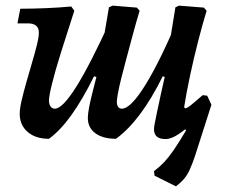

<svg xmlns="http://www.w3.org/2000/svg" viewBox="-20 -482 809 682"><path d="M154 11Q106 11 78 -13.5Q50 -38 50 -78Q50 -96 57 -126Q64 -156 74 -191Q84 -226 94 -260Q104 -294 111 -322Q118 -350 118 -366Q118 -399 79 -399H42L52 -451Q94 -451 142.5 -453Q191 -455 233 -459L244 -444Q218 -364 197 -297Q176 -230 165 -185.5Q154 -141 154 -125Q154 -112 159.5 -104Q165 -96 175 -96Q202 -96 251 -174Q300 -252 373 -412L339 -203L314 -211Q274 -130 234.5 -74.5Q195 -19 154 11ZM392 11Q346 11 319 -8.5Q292 -28 292 -63Q292 -77 296.5 -101Q301 -125 312 -167.5Q323 -210 340 -277L345 -327L367 -456L380 -462L466 -455L476 -444Q463 -401 451.5 -358Q440 -315 429.5 -276Q419 -237 411 -205Q403 -173 399 -151Q395 -129 395 -121Q395 -109 399.5 -102.5Q404 -96 413 -96Q445 -96 499 -184.5Q553 -273 619 -432L583 -203L558 -211Q519 -132 477.5 -76.5Q436 -21 392 11ZM568 12Q527 12 527 -23Q527 -29 529.5 -43Q532 -57 537.5 -82.5Q543 -108 551.5 -148Q560 -188 573 -244L577 -295L603 -456L616 -462L704 -455L714 -444Q699 -395 683.5 -334.5Q668 -274 655 -213Q642 -152 634 -101L638 -97Q643 -98 648.5 -101.5Q654 -105 666 -115Q678 -125 700 -144L716 -142L731 -110Q686 -64 655.5 -37.5Q625 -11 604.5 0.5Q584 12 568 12ZM605 180 529 142 527 126Q548 110 563.5 93.5Q579 77 597 51Q615 25 641 -19L612 -49L731 -110L673 71Q663 101 654 120.5Q645 140 634 153Q623 166 605 180Z"/></svg>

Font: Alegreya SemiBold
Style: Italic
Weight: 600
Italic angle: -7°
Designer: Juan Pablo del Peral
Foundry: Huerta Tipografica
Version: Version 2.009